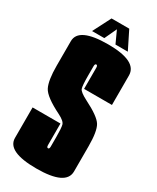

<svg xmlns="http://www.w3.org/2000/svg" viewBox="-205 -854 747 916"><g transform="rotate(30 169.0 -396.0)"><path d="M168 4Q7 4 7 -71.5V-239.5H160.5V-121Q160.5 -107.5 168 -107.5Q175.5 -107.5 175.5 -121V-174.5Q175.5 -222 171.2 -239.2Q167 -256.5 131 -274.5Q43 -318 25 -353.2Q7 -388.5 7 -469.5V-604.5Q7 -680.5 169 -680.5Q329 -680.5 329 -601V-439H175.5V-555Q175.5 -569 168 -569Q160.5 -569 160.5 -555V-505Q160.5 -448 165.8 -433.2Q171 -418.5 212 -397.5Q294 -356.5 312.5 -325.5Q331 -294.5 331 -212V-74Q331 4 168 4ZM70.5 -697 121 -795.5H218.5L267.5 -697H199.5L169 -763.5L138 -697Z"/></g></svg>

Font: Anybody UltraCondensed ExtraBold
Style: Regular
Weight: 800
Width: 1
Designer: Tyler Finck
Foundry: Etcetera Type Company
Version: Version 1.010; ttfautohint (v1.8.3) -l 8 -r 50 -G 200 -x 14 